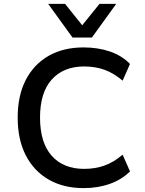

<svg xmlns="http://www.w3.org/2000/svg" viewBox="-20 -958 747 988"><path d="M410 10Q307 10 230.5 -34Q154 -78 112.5 -159Q71 -240 71 -353Q71 -466 112.5 -546.5Q154 -627 230 -670.5Q306 -714 410 -714Q484 -714 545.5 -693Q607 -672 649 -629L611 -543Q565 -582 517.5 -599Q470 -616 413 -616Q307 -616 246.5 -549Q186 -482 186 -353Q186 -224 246 -156.5Q306 -89 413 -89Q470 -89 517.5 -106Q565 -123 611 -162L649 -76Q607 -34 545.5 -12Q484 10 410 10ZM353 -765 228 -938H315L403 -828L492 -938H578L453 -765Z"/></svg>

Font: Nunito Sans 8pt SemiBold
Style: Regular
Weight: 600
Version: Version 3.101;gftools[0.9.27]